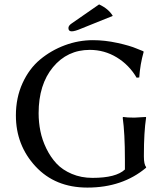

<svg xmlns="http://www.w3.org/2000/svg" viewBox="-20 -840 757 870"><path d="M546 -117Q546 -236 536 -307L538 -310Q555 -307 589 -307L641 -310L642 -307Q632 -241 632 -137V-131Q632 -95 642 -83V-80Q535 10 376 10Q230 10 141 -86Q52 -182 52 -317Q52 -397 82 -463Q112 -529 162 -570.5Q212 -612 274 -635Q336 -658 401 -658Q455 -658 512 -645.5Q569 -633 599 -620L629 -608L631 -605Q615 -549 611 -489L599 -488Q565 -546 509 -580Q453 -614 387 -614Q285 -614 220 -535.5Q155 -457 155 -327Q155 -286 163 -246Q171 -206 190 -167Q209 -128 236 -99Q263 -70 305.5 -52Q348 -34 399 -34Q506 -34 546 -72ZM429 -820Q472 -800 491 -768L347 -710Q319 -698 305 -698Q290 -698 290 -713Q290 -724 305 -734Z"/></svg>

Font: Libertinus Sans
Style: Regular
Weight: 400
Designer: Philipp H. Poll
Foundry: Khaled Hosny
Version: Version 6.1